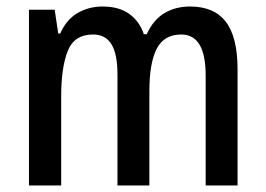

<svg xmlns="http://www.w3.org/2000/svg" viewBox="-20 -570 817 590"><path d="M564 -550Q638 -550 674 -503Q710 -456 710 -357V0H612V-338Q612 -464 537 -464Q484 -464 461.5 -420Q439 -376 439 -290V0H341V-340Q341 -404 322.5 -434Q304 -464 266 -464Q208 -464 188 -413Q168 -362 168 -274V0H69V-540H148L159 -467H165Q184 -510 218.5 -530Q253 -550 295 -550Q346 -550 377.5 -527Q409 -504 422 -465H431Q451 -509 485 -529.5Q519 -550 564 -550Z"/></svg>

Font: Noto Sans Gurmukhi Condensed Medium
Style: Regular
Weight: 500
Width: 3
Designer: Jelle Bosma - Monotype Design Team
Foundry: Monotype Imaging Inc.
Version: Version 2.004; ttfautohint (v1.8.4.7-5d5b)